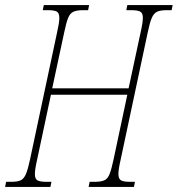

<svg xmlns="http://www.w3.org/2000/svg" viewBox="-45 -734 698 754"><path d="M-25 0 -21 -20H0Q24 -20 36.5 -26Q49 -32 57 -51Q65 -70 73 -108L179 -606Q188 -645 188 -663Q188 -683 178 -688.5Q168 -694 144 -694H123L127 -714H305L301 -694H281Q257 -694 243.5 -688Q230 -682 222.5 -663.5Q215 -645 207 -606L160 -387H460L507 -606Q516 -645 516 -664Q516 -683 505.5 -688.5Q495 -694 471 -694H451L455 -714H633L629 -694H608Q585 -694 572 -688Q559 -682 551 -663.5Q543 -645 535 -606L429 -108Q420 -69 420 -51Q420 -32 430 -26Q440 -20 464 -20H485L481 0H303L307 -20H327Q352 -20 365 -26Q378 -32 385.5 -51Q393 -70 401 -108L455 -362H155L101 -108Q92 -69 92 -50Q92 -31 102.5 -25.5Q113 -20 137 -20H157L153 0Z"/></svg>

Font: Noto Serif ExtraCondensed Thin
Style: Italic
Weight: 100
Width: 2
Italic angle: -12°
Designer: Monotype Design Team
Foundry: Monotype Imaging Inc.
Version: Version 2.013